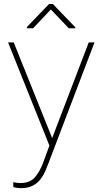

<svg xmlns="http://www.w3.org/2000/svg" viewBox="-20 -744 518 977"><path d="M431.6 -528.3H460.9L226.1 87.9Q219.7 104.5 210.7 126Q201.7 147.5 186.5 167.5Q171.4 187.5 147.2 200.4Q123 213.4 86.9 213.4Q81.5 213.4 74 212.6Q66.4 211.9 59.1 210.7Q51.8 209.5 47.9 208L47.4 183.1Q54.7 185.1 66.4 186.3Q78.1 187.5 83 187.5Q132.3 187.5 157.7 158.2Q183.1 128.9 199.7 83L249 -50.8ZM249.5 -31.2 257.8 -4.9 236.8 10.3 21 -528.3H49.8ZM363.3 -605V-600.1H330.1L238.8 -695.8L148.4 -600.1H117.2V-606.9L229.5 -723.6H249Z"/></svg>

Font: Heebo Thin
Style: Regular
Weight: 250
Designer: Oded Ezer
Foundry: Ezer Type House
Version: Version 3.100